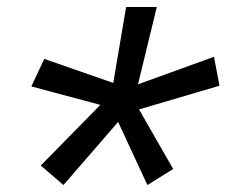

<svg xmlns="http://www.w3.org/2000/svg" viewBox="-20 -646 658 551"><path d="M477 -161 403 -115 319 -296 162 -115 97 -171 268 -345 70 -398 107 -477 305 -408 342 -626H430L376 -404L594 -483L610 -400L379 -332Z"/></svg>

Font: Fragment Mono
Style: Italic
Weight: 400
Italic angle: -12°
Designer: Wei Huang based on Nimbus Sans by URW Studio, based on Helvetica by Max Miedinger.
Foundry: Wei Huang
Version: Version 1.011; ttfautohint (v1.8.4.7-5d5b)